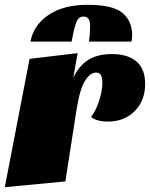

<svg xmlns="http://www.w3.org/2000/svg" viewBox="-38 -755 624 799"><path d="M427 -530Q494 -530 530 -499Q566 -468 566 -406Q566 -336 522.5 -292.5Q479 -249 411 -249Q389 -249 370 -254Q351 -259 341 -269Q361 -294 374.5 -335.5Q388 -377 388 -411Q388 -430 382.5 -441.5Q377 -453 361 -453Q338 -453 316.5 -420Q295 -387 281 -302L234 0L-18 24L85 -510L285 -534L267 -432Q292 -483 330.5 -506.5Q369 -530 427 -530ZM336 -623 337 -647Q337 -686 310 -686Q290 -686 281.5 -667Q273 -648 265 -607L260 -582H89Q101 -650 163.5 -692.5Q226 -735 326 -735Q432 -735 472 -701Q512 -667 512 -609Q512 -597 509 -582H332Q336 -610 336 -623Z"/></svg>

Font: Sansita Black Italic
Style: Regular
Weight: 900
Italic angle: -11°
Designer: Pablo Cosgaya
Foundry: Omnibus-Type
Version: Version 1.006